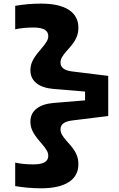

<svg xmlns="http://www.w3.org/2000/svg" viewBox="-20 -850 640 1036"><path d="M201.5 166Q165.5 166 131.2 163Q97 160 62 154V27.5Q85.5 32.5 109.8 34.8Q134 37 160 37Q201 37 220.8 25.5Q240.5 14 240.5 -9.5Q240.5 -23.5 232.2 -38.2Q224 -53 201.5 -79L192.5 -89.5Q166.5 -120 155.2 -143.8Q144 -167.5 144 -193.5Q144 -237 176.5 -263.2Q209 -289.5 269.5 -294.5L439 -308.5V-356L269.5 -370Q209 -375 176.5 -401.2Q144 -427.5 144 -471Q144 -497 155.2 -520.8Q166.5 -544.5 192.5 -575L201.5 -585.5Q224 -612 232.2 -626.5Q240.5 -641 240.5 -655Q240.5 -678.5 220.8 -690Q201 -701.5 160 -701.5Q134 -701.5 109.8 -699.2Q85.5 -697 62 -692V-818.5Q97 -824.5 131.2 -827.5Q165.5 -830.5 201.5 -830.5Q299.5 -830.5 351.2 -797Q403 -763.5 403 -700Q403 -671 391.5 -645.5Q380 -620 352.5 -589.5L340.5 -576Q321.5 -554.5 314 -540.5Q306.5 -526.5 306.5 -512Q306.5 -472 369.5 -464.5L564 -440.5V-224L369.5 -200Q306.5 -192.5 306.5 -152.5Q306.5 -138 314 -124Q321.5 -110 340.5 -88.5L352.5 -75Q380 -44.5 391.5 -19.2Q403 6 403 35.5Q403 99 351.2 132.5Q299.5 166 201.5 166Z"/></svg>

Font: Google Sans Code
Style: Regular
Weight: 400
Monospace: yes
Designer: Google Sans Code Authors
Foundry: Google LLC
Version: Version 6.000